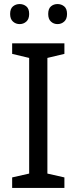

<svg xmlns="http://www.w3.org/2000/svg" viewBox="-20 -928 379 948"><path d="M298 0H40V-52L124 -71V-642L40 -662V-714H298V-662L214 -642V-71L298 -52ZM30 -859Q30 -885 44 -896.5Q58 -908 77 -908Q96 -908 110 -896.5Q124 -885 124 -859Q124 -834 110 -821.5Q96 -809 77 -809Q58 -809 44 -821.5Q30 -834 30 -859ZM218 -859Q218 -885 231.5 -896.5Q245 -908 264 -908Q283 -908 297 -896.5Q311 -885 311 -859Q311 -834 297 -821.5Q283 -809 264 -809Q245 -809 231.5 -821.5Q218 -834 218 -859Z"/></svg>

Font: Noto Sans Gujarati
Style: Regular
Weight: 400
Designer: Jelle Bosma - Monotype Design Team, Universal Thirst
Foundry: Monotype Imaging Inc.
Version: Version 2.102